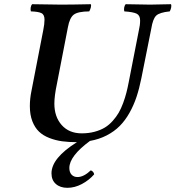

<svg xmlns="http://www.w3.org/2000/svg" viewBox="-20 -667 836 914"><path d="M428.2 163.1Q403.8 190.9 369.9 209Q335.9 227.1 300.8 227.1Q266.6 227.1 245.8 208.7Q225.1 190.4 225.1 158.2Q225.1 85.4 346.2 9.8Q307.1 9.8 276.1 5.6Q245.1 1.5 215.3 -10Q185.5 -21.5 165.8 -40.3Q146 -59.1 134 -89.8Q122.1 -120.6 122.1 -162.1Q122.1 -197.8 129.9 -234.9L186 -523.9Q191.9 -552.7 191.9 -573.2Q191.9 -597.7 176.8 -604.7Q161.6 -611.8 127 -612.8Q124.5 -621.6 126.2 -631.6Q127.9 -641.6 132.8 -647Q224.6 -645 270 -645Q322.3 -645 412.1 -647Q415 -642.1 412.4 -631.6Q409.7 -621.1 404.8 -612.8Q351.1 -612.3 331.3 -597.4Q311.5 -582.5 303.2 -537.1L251 -268.1Q238.8 -210.4 238.8 -173.8Q238.8 -110.8 273.9 -71.5Q309.1 -32.2 369.1 -32.2Q402.3 -32.2 430.4 -39.8Q458.5 -47.4 479 -59.8Q499.5 -72.3 516.6 -91.6Q533.7 -110.8 545.2 -130.6Q556.6 -150.4 566.2 -176.5Q575.7 -202.6 581.5 -225.1Q587.4 -247.6 592.8 -275.9L641.1 -522.9Q647 -546.9 647 -569.8Q647 -593.3 631.1 -601.6Q615.2 -609.9 571.8 -612.8Q569.3 -621.6 571.3 -631.6Q573.2 -641.6 578.1 -647Q671.9 -645 694.8 -645Q711.9 -645 793.9 -647Q796.9 -640.6 794.7 -630.6Q792.5 -620.6 788.1 -612.8Q739.3 -607.9 723.4 -592.5Q707.5 -577.1 700.2 -530.8L652.8 -293.9Q643.1 -245.6 629.9 -205.8Q616.7 -166 596.4 -129.9Q576.2 -93.8 550 -67.4Q523.9 -41 488 -22.5Q452.1 -3.9 408.2 3.9Q310.1 76.2 310.1 132.8Q310.1 152.8 320.6 164.3Q331.1 175.8 349.1 175.8Q378.4 175.8 412.1 144Q418 145.5 422.9 151.1Q427.7 156.7 428.2 163.1Z"/></svg>

Font: Common Serif SemiBold
Style: Italic
Weight: 600
Italic angle: -12°
Designer: Philipp H. Poll, Khaled Hosny
Foundry: Stefan Peev, Context Ltd.
Version: Version 1.026